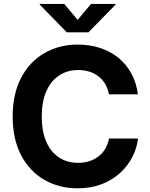

<svg xmlns="http://www.w3.org/2000/svg" viewBox="-20 -969 780 998"><path d="M383.6 9.8Q287 9.8 210.5 -34.2Q134.1 -78.2 90 -161.7Q45.9 -245.1 45.9 -363.3Q45.9 -482.2 90.4 -565.8Q134.9 -649.4 211.5 -693.3Q288 -737.3 383.6 -737.3Q445.7 -737.3 499.2 -720Q552.8 -702.7 594.2 -669.5Q635.7 -636.2 662.2 -588.2Q688.7 -540.2 696.9 -478.8H546.1Q540.9 -508.7 527.1 -532Q513.3 -555.3 492.4 -571.7Q471.5 -588.1 444.8 -596.5Q418 -605 386.8 -605Q330.1 -605 287.2 -576.6Q244.4 -548.3 220.7 -494.4Q197.1 -440.5 197.1 -363.3Q197.1 -284.7 221.1 -231Q245.1 -177.2 287.7 -149.9Q330.3 -122.6 386.3 -122.6Q417.4 -122.6 444.1 -131.1Q470.7 -139.7 491.9 -156Q513.1 -172.2 527.1 -195.6Q541.2 -219.1 546.6 -248.8H697.4Q691.3 -198.1 667.3 -151.8Q643.3 -105.5 603 -69Q562.8 -32.4 507.6 -11.3Q452.5 9.8 383.6 9.8ZM313.9 -948.7 383.6 -865.6 453 -948.7H580.7V-945.1L439.6 -800.8H327.4L186.6 -945.1V-948.7Z"/></svg>

Font: Atlassian Sans
Style: Regular
Weight: 400
Designer: Rasmus Andersson
Foundry: Modifications by Atlassian Pty Ltd, manufactured by rsms
Version: Version 4.001;git-9221beed3